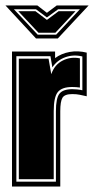

<svg xmlns="http://www.w3.org/2000/svg" viewBox="-35 -684 345 704"><path d="M9 0V-495H167V-471Q190 -488 220.5 -493.5Q251 -499 283 -491V-331Q269 -334 257.5 -336.5Q246 -339 230 -339Q202 -339 194 -325.5Q186 -312 186 -276V0ZM25 -18H170V-276Q170 -324 183 -340.5Q196 -357 230 -357Q238 -357 248.5 -356Q259 -355 267 -353V-477Q234 -485 204 -474Q174 -463 157 -437L150 -478H25ZM34 -27V-469H143L153 -412Q165 -447 195 -462Q225 -477 258 -470V-363Q251 -364 244 -364.5Q237 -365 230 -365Q192 -365 177 -346.5Q162 -328 162 -276V-27ZM97 -543 -15 -664H102L137 -637L173 -664H290L177 -543ZM16 -650 103 -557H171L258 -650H178L137 -620L97 -650ZM32 -643H95L137 -611L180 -643H242L168 -564H106Z"/></svg>

Font: Alumni Sans Collegiate One SC
Style: Regular
Weight: 400
Designer: Robert E. Leuschke
Foundry: Robert E. Leuschke
Version: Version 1.100